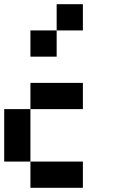

<svg xmlns="http://www.w3.org/2000/svg" viewBox="-20 -895 540 915"><path d="M250 -750V-875H375V-750ZM125 -625V-750H250V-625ZM125 -375V-500H375V-375ZM125 -125H0V-375H125ZM125 0V-125H375V0Z"/></svg>

Font: Tiny5
Style: Regular
Weight: 400
Designer: Stefan Schmidt
Foundry: Made with Bits'n'Picas by Kreative Software
Version: Version 1.002; ttfautohint (v1.8.4.7-5d5b)